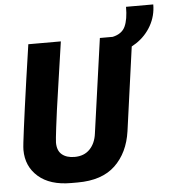

<svg xmlns="http://www.w3.org/2000/svg" viewBox="-57 -879 845 941"><g transform="rotate(-5 366.0 -408.5)"><path d="M255 10Q151 10 93.5 -40.5Q36 -91 36 -172Q36 -183 39 -209.5Q42 -236 47.5 -278Q53 -320 61 -379Q69 -438 80 -514.5Q91 -591 105 -686H265Q248 -569 236 -487.5Q224 -406 216.5 -352.5Q209 -299 205.5 -267.5Q202 -236 200 -219.5Q198 -203 198 -194Q198 -154 221 -135Q244 -116 283 -116Q330 -116 358 -145Q386 -174 392 -222L457 -686H520Q566 -696 582 -730.5Q598 -765 598 -827H732Q732 -771 705 -723Q678 -675 631 -644Q620 -637 609 -631L552 -219Q537 -114 472 -52Q407 10 287 10Z"/></g></svg>

Font: Chivo Mono Medium
Style: Bold Italic
Weight: 700
Italic angle: -8.05°
Monospace: yes
Version: Version 1.008